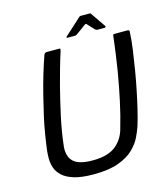

<svg xmlns="http://www.w3.org/2000/svg" viewBox="-120 -903 878 1006"><g transform="rotate(-15 319.5 -400.0)"><path d="M264 10Q199 10 158 -2.5Q117 -15 95 -36Q73 -57 65 -81.5Q57 -106 57 -130Q57 -154 59 -172Q64 -213 72 -261.5Q80 -310 90 -354Q101 -402 114.5 -456.5Q128 -511 144 -564.5Q160 -618 176 -663Q178 -667 181.5 -670Q185 -673 190 -673Q207 -673 223.5 -673Q240 -673 257 -673Q264 -673 264.5 -671Q265 -669 262 -657Q249 -617 236.5 -573Q224 -529 212 -483Q192 -405 175.5 -329Q159 -253 151 -184Q148 -166 149 -148Q150 -130 156.5 -114.5Q163 -99 177 -87Q191 -75 216 -68.5Q241 -62 277 -62Q324 -62 355.5 -72Q387 -82 407.5 -100Q428 -118 440.5 -139.5Q453 -161 459 -184Q479 -252 495 -326.5Q511 -401 524 -478Q532 -526 538 -571Q544 -616 549 -657Q550 -669 551.5 -671Q553 -673 560 -673Q577 -673 594.5 -673Q612 -673 630 -673Q635 -673 637.5 -670Q640 -667 639 -663Q637 -618 629.5 -565Q622 -512 613 -458Q604 -404 594 -356Q585 -311 573.5 -262.5Q562 -214 549 -172Q541 -149 526.5 -118.5Q512 -88 482 -58.5Q452 -29 399.5 -9.5Q347 10 264 10ZM315 -717Q312 -717 311.5 -719.5Q311 -722 314 -725L402 -805Q406 -810 411 -810H460Q466 -810 468 -805L523 -725Q524 -722 522.5 -719.5Q521 -717 517 -717H478Q474 -717 471.5 -718.5Q469 -720 465 -723L431 -760Q428 -764 421 -760L369 -722Q366 -720 363 -718.5Q360 -717 356 -717Z"/></g></svg>

Font: Glory Thin Medium
Style: Italic
Weight: 500
Italic angle: -12°
Version: Version 1.011